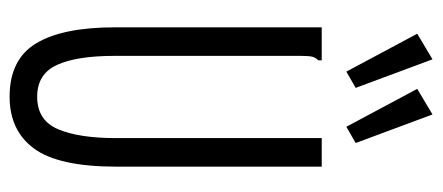

<svg xmlns="http://www.w3.org/2000/svg" viewBox="-274 -614 899 390"><g transform="rotate(90 175.0 -418.5)"><path d="M176 11Q100 11 67.5 -43Q35 -97 35 -203V-623H102V-616Q96 -610 94.5 -603Q93 -596 93 -579V-202Q93 -125 111.5 -85Q130 -45 176 -45Q224 -45 242 -87.5Q260 -130 260 -205V-623H318V-206Q318 -89 281.5 -39Q245 11 176 11ZM125 -673 48 -817 100 -848 158 -692ZM237 -673 160 -817 212 -848 270 -692Z"/></g></svg>

Font: Inconsolata ExtraCondensed
Style: Regular
Weight: 400
Width: 2
Monospace: yes
Designer: Raph Levien, Cyreal, Brenton Simpson
Foundry: Raph Levien, Cyreal, Google
Version: Version 3.001; ttfautohint (v1.8.2.53-6de2)